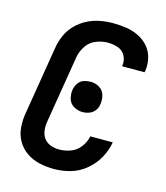

<svg xmlns="http://www.w3.org/2000/svg" viewBox="-112 -829 800 923"><g transform="rotate(15 288.0 -367.5)"><path d="M243 8Q283 8 324 -3.5Q365 -15 399.5 -43.5Q434 -72 455 -110Q476 -148 483 -189H371Q366 -161 347 -135.5Q328 -110 299.5 -99.5Q271 -89 243 -89Q220 -89 199.5 -96.5Q179 -104 166.5 -121Q154 -138 151.5 -160.5Q149 -183 153 -205L208 -540Q213 -569 231 -596Q249 -623 278.5 -634.5Q308 -646 337 -646Q364 -646 388 -637.5Q412 -629 424 -606.5Q436 -584 432 -557Q432 -555 431 -554H543Q544 -558 545 -561Q550 -595 542 -626.5Q534 -658 513.5 -681.5Q493 -705 464.5 -719Q436 -733 403.5 -738Q371 -743 337 -743Q305 -743 272.5 -737Q240 -731 209.5 -715.5Q179 -700 154.5 -675Q130 -650 116.5 -619Q103 -588 98 -556L43 -221Q36 -184 38.5 -147Q41 -110 58.5 -79Q76 -48 105 -28Q134 -8 169.5 0Q205 8 243 8ZM305 -292Q321 -292 337.5 -298Q354 -304 365 -318.5Q376 -333 378 -349Q382 -374 375.5 -396.5Q369 -419 349 -431Q329 -443 305 -443Q288 -443 271.5 -437.5Q255 -432 244.5 -417Q234 -402 231 -386Q227 -362 233.5 -339Q240 -316 260.5 -304Q281 -292 305 -292Z"/></g></svg>

Font: Iosevka Sparkle SmBdObl
Style: Regular
Weight: 600
Italic angle: -9°
Designer: Belleve Invis
Foundry: Belleve Invis
Version: Version 4.5.0; ttfautohint (v1.8.3)